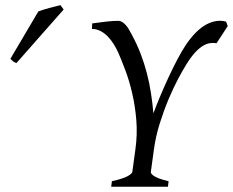

<svg xmlns="http://www.w3.org/2000/svg" viewBox="-20 -709 885 729"><path d="M802.2 -544.9Q790.5 -546.9 777.8 -545.2Q765.1 -543.5 751.2 -535.4Q737.3 -527.3 721.9 -511Q706.5 -494.6 689 -466.8Q675.3 -445.3 656.7 -410.4Q638.2 -375.5 620.1 -332.5Q602.1 -289.6 586.7 -240.7Q571.3 -191.9 564.5 -142.1L552.7 -56.2Q552.2 -53.2 555.2 -49.1Q558.1 -44.9 565.9 -40Q573.7 -35.2 586.9 -30.3Q600.1 -25.4 620.1 -21L617.7 0H402.3L404.8 -21Q446.3 -30.3 463.9 -39.8Q481.4 -49.3 482.4 -56.2L494.1 -142.1Q502 -198.2 497.6 -252.2Q493.2 -306.2 482.2 -353.8Q471.2 -401.4 456.3 -441.2Q441.4 -481 429.2 -508.8Q422.4 -523.9 412.6 -540Q402.8 -556.2 390.4 -569.3Q377.9 -582.5 362.5 -590.8Q347.2 -599.1 329.1 -599.1L330.1 -620.1Q356.4 -624 383.1 -627Q409.7 -629.9 427.7 -629.9Q437 -629.9 444.6 -625Q452.1 -620.1 458.5 -612.8Q464.8 -605.5 470 -596.4Q475.1 -587.4 479.5 -579.1Q499.5 -542.5 513.7 -505.6Q527.8 -468.8 537.6 -431.2Q547.4 -393.6 553.2 -355.5Q559.1 -317.4 562.5 -278.8Q573.7 -309.6 589.1 -345.9Q604.5 -382.3 621.1 -418Q637.7 -453.6 654.5 -485.4Q671.4 -517.1 686 -539.1Q724.1 -594.7 762.7 -615.7Q801.3 -636.7 838.4 -627L844.7 -609.9ZM42.5 -469.7Q35.2 -472.2 31 -475.1Q26.9 -478 19.5 -485.8L125.5 -665.5Q133.3 -668.5 144 -671.9Q154.8 -675.3 166.3 -678.5Q177.7 -681.6 189.2 -684.3Q200.7 -687 209.5 -689.5L221.7 -672.9Z"/></svg>

Font: GentiumAlt
Style: Italic
Weight: 400
Italic angle: -7°
Designer: J. Victor Gaultney
Version: Version 1.02; 2005; OFL release